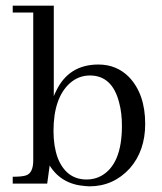

<svg xmlns="http://www.w3.org/2000/svg" viewBox="-20 -655 577 685"><path d="M298.8 9.8Q384.8 9.8 443.4 -54.7Q498 -117.2 498 -212.9Q498 -320.3 439.5 -380.9Q395.5 -424.8 331.1 -424.8Q224.6 -424.8 179.7 -329.1Q174.8 -320.3 171.9 -311.5V-634.8H25.4V-610.4H98.6V-83Q98.6 -38.1 73.2 -29.3Q58.6 -24.4 25.4 -24.4V0H148.4L157.2 -64.5Q199.2 2.9 284.2 8.8Q292 9.8 298.8 9.8ZM300.8 -385.7Q380.9 -385.7 405.3 -288.1Q415 -252 415 -206.1Q415 -68.4 340.8 -27.3Q317.4 -14.6 289.1 -14.6Q215.8 -14.6 185.5 -92.8Q170.9 -133.8 170.9 -187.5Q170.9 -305.7 229.5 -358.4Q260.7 -385.7 300.8 -385.7Z"/></svg>

Font: Abhaya Libre
Style: Regular
Weight: 400
Designer: Pushpananda Ekanayake, Sol Matas, Pathum Egodawatta
Foundry: Mooniak
Version: Version 1.050 ; ttfautohint (v1.6)